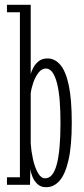

<svg xmlns="http://www.w3.org/2000/svg" viewBox="-20 -770 352 800"><path d="M172.5 10Q149.5 10 135.8 -3.2Q122 -16.5 115 -34.2Q108 -52 106.5 -65.5L105 0H9V-31.5H63V-719H9V-750H108V-461.5Q110.5 -471.5 118.2 -487Q126 -502.5 140.5 -514.5Q155 -526.5 178 -526.5Q208.5 -526.5 231.2 -500Q254 -473.5 266.5 -414.8Q279 -356 279 -259Q279 -162.5 265.5 -103.2Q252 -44 228.2 -17Q204.5 10 172.5 10ZM168 -27Q184.5 -27 196.5 -41.2Q208.5 -55.5 216.2 -84Q224 -112.5 228 -155.5Q232 -198.5 232 -256.5Q232 -308 228.8 -349.8Q225.5 -391.5 218 -421.5Q210.5 -451.5 199 -468Q187.5 -484.5 171 -484.5Q154 -484.5 140.5 -467.2Q127 -450 118.8 -426Q110.5 -402 108 -381V-171.5Q110 -141 117.2 -107.5Q124.5 -74 137.5 -50.5Q150.5 -27 168 -27Z"/></svg>

Font: Imbue Thin 10pt ExtraLight
Style: Regular
Weight: 250
Version: Version 1.102